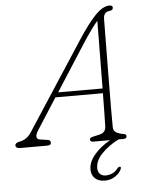

<svg xmlns="http://www.w3.org/2000/svg" viewBox="-88 -753 759 1009"><g transform="rotate(-5 291.0 -248.0)"><path d="M96.5 -83Q84 -63.5 85.5 -50.8Q87 -38 103 -35.5L141.5 -30Q158.5 -28 158.5 -14Q158.5 0 138.5 0H-3.5Q-28.5 0 -28.5 -16Q-28.5 -29.5 -3.5 -34Q13.5 -37 29 -47Q44.5 -57 57.5 -77L356.5 -536Q412 -621.5 452.5 -663.2Q493 -705 527.5 -705Q544.5 -705 544.5 -693Q544.5 -678.5 526.5 -677Q493.5 -674 493.5 -636Q493 -594 492.5 -535.5Q492 -477 491.2 -411.5Q490.5 -346 490 -281.2Q489.5 -216.5 489.2 -161Q489 -105.5 489.5 -68Q489.5 -48 504 -39Q518.5 -30 542.5 -26Q557.5 -24.5 557.5 -13Q557.5 0 539.5 0H514Q461 27 425.2 63.8Q389.5 100.5 389.5 140Q389.5 161.5 401.2 172.2Q413 183 430.5 183Q447 183 464.5 175.8Q482 168.5 494 152Q500.5 143.5 507 143.5Q516 143.5 512.5 154.5Q506.5 173.5 481.8 191.5Q457 209.5 424.5 209.5Q391 209.5 372.2 191.8Q353.5 174 353.5 144.5Q353.5 105.5 385.5 67.5Q417.5 29.5 469.5 0H378.5Q373.5 0 369 -3Q364.5 -6 364.5 -12Q364.5 -21.5 377.5 -25L416.5 -34Q449 -41 450.5 -73Q451.5 -104 452.2 -149.8Q453 -195.5 453.5 -249H203ZM375.5 -517 219.5 -274H454Q454.5 -336 455.2 -401Q456 -466 456.5 -525.8Q457 -585.5 457.5 -631Q444 -615.5 422.8 -586.5Q401.5 -557.5 375.5 -517Z"/></g></svg>

Font: Fraunces 9pt SuperSoft Thin
Style: Italic
Weight: 100
Italic angle: -16°
Version: Version 1.000;[0bf87f6ff]